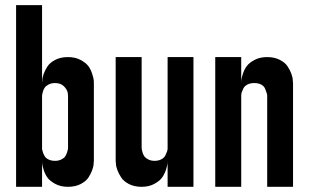

<svg xmlns="http://www.w3.org/2000/svg" viewBox="-20 -720 1191 740"><path d="M142.1 -700.2H42V0H142.1V-100.1Q142.1 -96.2 142.6 -89.1Q143.1 -82 148.4 -64.9Q153.8 -47.9 163.3 -34.9Q172.9 -22 193.4 -11Q213.9 0 241.9 0Q270 0 290.5 -10.5Q311 -21 320.6 -35.4Q330.1 -49.8 335.4 -64.5Q340.8 -79.1 340.8 -89.8L341.8 -100.1V-149.9V-350.1V-399.9Q341.8 -403.8 341.3 -410.9Q340.8 -418 335.4 -435.1Q330.1 -452.1 320.6 -465.1Q311 -478 290.5 -489Q270 -500 241.9 -500Q213.9 -500 193.4 -489.5Q172.9 -479 163.3 -464.6Q153.8 -450.2 148.4 -435.5Q143.1 -420.9 143.1 -410.2L142.1 -399.9ZM142.1 -149.9V-350.1Q142.1 -352.1 142.6 -355.5Q143.1 -358.9 145.5 -367.4Q147.9 -376 152.6 -382.6Q157.2 -389.2 167.7 -394.5Q178.2 -399.9 191.9 -399.9Q213.9 -399.9 226.3 -387.5Q238.8 -375 241.2 -361.8L242.2 -350.1V-149.9Q242.2 -147.9 241.7 -144.5Q241.2 -141.1 238.5 -132.6Q235.8 -124 231.4 -117.4Q227.1 -110.8 216.6 -105.5Q206.1 -100.1 192.1 -100.1Q178.2 -100.1 167.7 -105Q157.2 -109.9 152.6 -117.4Q147.9 -125 145.5 -132.6Q143.1 -140.1 142.1 -145Z M425.8 -500H525.9V-149.9Q525.9 -147.9 526.4 -144.5Q526.9 -141.1 529.3 -132.6Q531.7 -124 536.4 -117.4Q541 -110.8 551.5 -105.5Q562 -100.1 575.7 -100.1Q590.8 -100.1 601.8 -106Q612.8 -111.8 617.2 -120.8Q621.6 -129.9 623.8 -136Q626 -142.1 626 -147.9V-500H725.6V0H626V-100.1Q626 -96.2 625.5 -89.1Q625 -82 619.4 -64.9Q613.8 -47.9 604.2 -34.9Q594.7 -22 574.2 -11Q553.7 0 525.6 0Q497.6 0 477.3 -10.5Q457 -21 447.5 -35.4Q438 -49.8 432.4 -64.5Q426.8 -79.1 426.8 -89.8L425.8 -100.1V-148.9Z M809.6 -500H909.7V-399.9Q909.7 -403.8 910.2 -410.9Q910.6 -418 916 -435.1Q921.4 -452.1 930.9 -465.1Q940.4 -478 960.9 -489Q981.4 -500 1009.5 -500Q1037.6 -500 1058.1 -489.5Q1078.6 -479 1088.1 -464.6Q1097.7 -450.2 1103 -435.5Q1108.4 -420.9 1108.4 -410.2L1109.4 -399.9V-351.1V-350.1V0H1009.8V-350.1V-351.1Q1009.8 -355 1008.1 -360.6Q1006.3 -366.2 1002.4 -376.7Q998.5 -387.2 987.5 -393.6Q976.6 -399.9 959.5 -399.9Q944.3 -399.9 933.3 -394Q922.4 -388.2 918 -379.2Q913.6 -370.1 911.6 -364Q909.7 -357.9 909.7 -352.1V0H809.6Z"/></svg>

Font: OSP-DIN
Style: DIN
Weight: 500
Width: 3
Version: Version 001.000